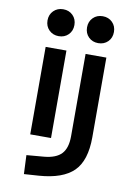

<svg xmlns="http://www.w3.org/2000/svg" viewBox="-104 -818 795 1119"><g transform="rotate(10 293.0 -258.0)"><path d="M118.2 234.4 113.3 123 215.8 114.3Q286.6 107.9 318.6 74Q350.6 40 350.6 -30.3V-517.6H473.6V-45.9Q473.6 92.3 409.9 155.3Q346.2 218.3 206.1 228.5ZM114.3 0V-517.6H237.3V0ZM411.6 -592.3Q377 -592.3 354.5 -614.7Q332 -637.2 332 -671.9Q332 -706.5 354.5 -729Q377 -751.5 411.6 -751.5Q446.3 -751.5 468.8 -729Q491.2 -706.5 491.2 -671.9Q491.2 -637.2 468.8 -614.7Q446.3 -592.3 411.6 -592.3ZM177.7 -592.3Q143.6 -592.3 120.8 -614.7Q98.1 -637.2 98.1 -671.9Q98.1 -706.5 120.8 -729Q143.6 -751.5 177.7 -751.5Q212.4 -751.5 234.9 -729Q257.3 -706.5 257.3 -671.9Q257.3 -637.2 234.9 -614.7Q212.4 -592.3 177.7 -592.3Z"/></g></svg>

Font: Cascadia Code SemiBold
Style: Regular
Weight: 600
Monospace: yes
Designer: Aaron Bell
Foundry: Saja Typeworks
Version: Version 2404.023; ttfautohint (v1.8.4)